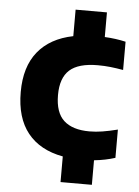

<svg xmlns="http://www.w3.org/2000/svg" viewBox="-55 -710 634 873"><g transform="rotate(5 262.0 -273.5)"><path d="M254.5 120V3Q149 -16.5 93.8 -85.5Q38.5 -154.5 38.5 -272.5Q38.5 -387.5 94 -456.2Q149.5 -525 254.5 -546V-667H397.5V-554.5Q448 -552 493.5 -541.5V-412.5Q462.5 -418 435 -421Q407.5 -424 377.5 -424Q289 -424 248.8 -387.8Q208.5 -351.5 208.5 -273.5Q208.5 -193.5 248.2 -157.2Q288 -121 365 -121Q394 -121 423.8 -125.8Q453.5 -130.5 493.5 -140.5V-11.5Q450 2.5 397.5 8V120Z"/></g></svg>

Font: Encode Sans SemiExpanded SemiExpanded
Style: Bold
Weight: 700
Width: 6
Designer: Multiple Designers
Foundry: Impallari Type
Version: Version 3.000; ttfautohint (v1.8.3) -l 8 -r 50 -G 200 -x 14 